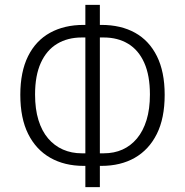

<svg xmlns="http://www.w3.org/2000/svg" viewBox="-20 -752 765 794"><path d="M333 22V-81L349 -66H326Q247 -66 188 -99.5Q129 -133 96.5 -198Q64 -263 64 -360Q64 -455 96 -519.5Q128 -584 187 -616.5Q246 -649 326 -649H349L333 -632V-732H393V-632L376 -649H399Q480 -649 538.5 -616.5Q597 -584 629 -519.5Q661 -455 661 -360Q661 -263 628.5 -198Q596 -133 537.5 -99.5Q479 -66 399 -66H376L393 -81V22ZM333 -101V-614L348 -597H318Q260 -597 216.5 -571Q173 -545 149 -492.5Q125 -440 125 -361Q125 -301 139 -255.5Q153 -210 179 -179.5Q205 -149 240.5 -133.5Q276 -118 318 -118H348ZM393 -101 378 -118H409Q452 -118 486.5 -133.5Q521 -149 546.5 -179.5Q572 -210 586 -255.5Q600 -301 600 -361Q600 -440 576.5 -492.5Q553 -545 510 -571Q467 -597 409 -597H378L393 -614Z"/></svg>

Font: Nunito Sans 10pt Condensed Light
Style: Regular
Weight: 300
Width: 3
Designer: Vernon Adams
Foundry: Vernon Adams
Version: Version 3.101;gftools[0.9.27]